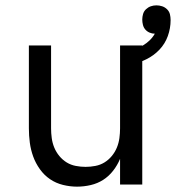

<svg xmlns="http://www.w3.org/2000/svg" viewBox="-20 -690 658 718"><path d="M268 8Q242 8 215.5 1.5Q189 -5 167 -20Q145 -35 129 -57.5Q113 -80 104 -105Q95 -130 91.5 -156.5Q88 -183 88 -210V-520H171V-210Q171 -192 173.5 -173.5Q176 -155 183 -138Q190 -121 202 -106.5Q214 -92 229.5 -82.5Q245 -73 263.5 -69.5Q282 -66 300 -66Q318 -66 336.5 -69.5Q355 -73 370.5 -82.5Q386 -92 398 -106.5Q410 -121 417 -138Q424 -155 426.5 -173.5Q429 -192 429 -210V-520H512V0H429V-96Q419 -72 403 -51.5Q387 -31 366 -17.5Q345 -4 319.5 2Q294 8 268 8ZM471 -447 455 -498Q471 -502 486 -507Q501 -512 514.5 -520Q528 -528 539.5 -539Q551 -550 559 -564Q549 -564 539.5 -568Q530 -572 523.5 -579.5Q517 -587 514.5 -597Q512 -607 512 -617Q512 -627 515 -637.5Q518 -648 526 -655.5Q534 -663 544 -666.5Q554 -670 565 -670Q576 -670 586.5 -666.5Q597 -663 605 -655Q613 -647 615.5 -636.5Q618 -626 618 -615Q618 -584 607.5 -555Q597 -526 576 -504Q555 -482 527.5 -468.5Q500 -455 471 -447Z"/></svg>

Font: Zed Mono Extended
Style: Regular
Weight: 400
Width: 7
Monospace: yes
Designer: Belleve Invis
Foundry: Belleve Invis
Version: Version 1.0.0; ttfautohint (v1.8.4)